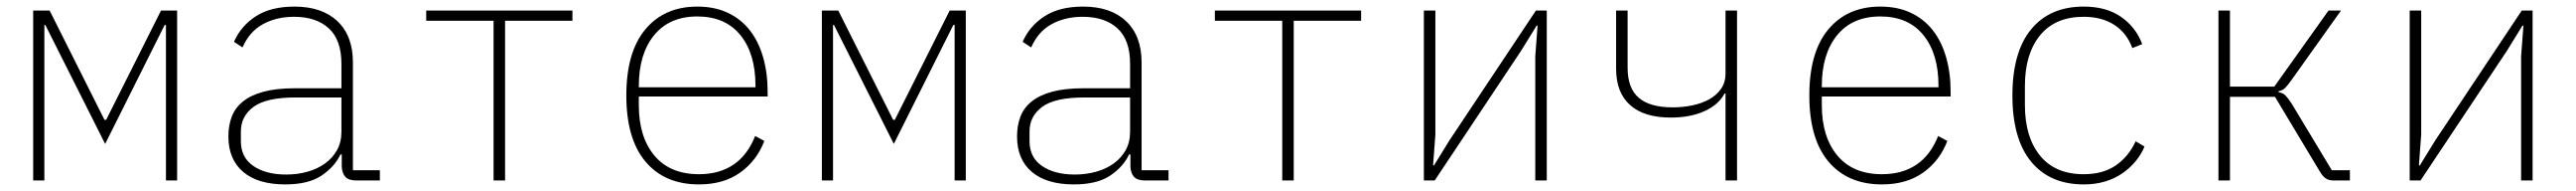

<svg xmlns="http://www.w3.org/2000/svg" viewBox="-20 -548 7840 580"><path d="M81 -516H131L298 -184H303L470 -516H519V0H485V-472H481L300 -111L118 -472H115V0H81Z M1064 0Q1041 0 1031 -11Q1021 -22 1020 -42V-79H1016Q998 -41 958 -14.5Q918 12 848 12Q765 12 720 -26Q675 -64 675 -134Q675 -166 685 -193Q695 -220 719 -239.5Q743 -259 782 -269.5Q821 -280 878 -280H1019V-354Q1019 -427 980.5 -462Q942 -497 875 -497Q821 -497 780 -474.5Q739 -452 718 -404L692 -421Q713 -469 758.5 -498.5Q804 -528 876 -528Q960 -528 1007 -483.5Q1054 -439 1054 -358V-31H1136V0ZM851 -18Q885 -18 915.5 -26.5Q946 -35 969 -51.5Q992 -68 1005.5 -92Q1019 -116 1019 -148V-252H879Q790 -252 751.5 -223.5Q713 -195 713 -149V-119Q713 -70 751 -44Q789 -18 851 -18Z M1482 -485H1277V-516H1722V-485H1517V0H1482Z M2107 12Q2003 12 1944.5 -57Q1886 -126 1886 -258Q1886 -390 1944 -459Q2002 -528 2102 -528Q2154 -528 2194 -509.5Q2234 -491 2261 -457Q2288 -423 2302 -375Q2316 -327 2316 -269V-255H1924V-229Q1924 -132 1971.5 -75.5Q2019 -19 2107 -19Q2169 -19 2212 -48Q2255 -77 2278 -135L2306 -120Q2283 -60 2232.5 -24Q2182 12 2107 12ZM2102 -498Q2017 -498 1970.5 -441Q1924 -384 1924 -287V-283H2279V-288Q2279 -385 2233 -441.5Q2187 -498 2102 -498Z M2481 -516H2531L2698 -184H2703L2870 -516H2919V0H2885V-472H2881L2700 -111L2518 -472H2515V0H2481Z M3464 0Q3441 0 3431 -11Q3421 -22 3420 -42V-79H3416Q3398 -41 3358 -14.5Q3318 12 3248 12Q3165 12 3120 -26Q3075 -64 3075 -134Q3075 -166 3085 -193Q3095 -220 3119 -239.5Q3143 -259 3182 -269.5Q3221 -280 3278 -280H3419V-354Q3419 -427 3380.5 -462Q3342 -497 3275 -497Q3221 -497 3180 -474.5Q3139 -452 3118 -404L3092 -421Q3113 -469 3158.5 -498.5Q3204 -528 3276 -528Q3360 -528 3407 -483.5Q3454 -439 3454 -358V-31H3536V0ZM3251 -18Q3285 -18 3315.5 -26.5Q3346 -35 3369 -51.5Q3392 -68 3405.5 -92Q3419 -116 3419 -148V-252H3279Q3190 -252 3151.5 -223.5Q3113 -195 3113 -149V-119Q3113 -70 3151 -44Q3189 -18 3251 -18Z M3882 -485H3677V-516H4122V-485H3917V0H3882Z M4313 -516H4348V-139L4341 -46H4344L4391 -122L4654 -516H4687V0H4652V-377L4659 -470H4656L4609 -394L4346 0H4313Z M5231 -264H5228Q5210 -230 5167 -210.5Q5124 -191 5064 -191Q4983 -191 4940.5 -229Q4898 -267 4898 -339V-516H4933V-342Q4933 -280 4967 -251Q5001 -222 5070 -222Q5101 -222 5130 -228Q5159 -234 5181.5 -246.5Q5204 -259 5217.5 -278.5Q5231 -298 5231 -324V-516H5266V0H5231Z M5707 12Q5603 12 5544.5 -57Q5486 -126 5486 -258Q5486 -390 5544 -459Q5602 -528 5702 -528Q5754 -528 5794 -509.5Q5834 -491 5861 -457Q5888 -423 5902 -375Q5916 -327 5916 -269V-255H5524V-229Q5524 -132 5571.5 -75.5Q5619 -19 5707 -19Q5769 -19 5812 -48Q5855 -77 5878 -135L5906 -120Q5883 -60 5832.5 -24Q5782 12 5707 12ZM5702 -498Q5617 -498 5570.5 -441Q5524 -384 5524 -287V-283H5879V-288Q5879 -385 5833 -441.5Q5787 -498 5702 -498Z M6321 12Q6218 12 6161 -57Q6104 -126 6104 -258Q6104 -390 6161 -459Q6218 -528 6321 -528Q6390 -528 6435 -496.5Q6480 -465 6499 -414L6469 -402Q6452 -448 6414 -472.5Q6376 -497 6321 -497Q6234 -497 6188 -440.5Q6142 -384 6142 -287V-229Q6142 -132 6188 -75.5Q6234 -19 6321 -19Q6380 -19 6419 -46Q6458 -73 6479 -119L6506 -103Q6496 -79 6479 -58.5Q6462 -38 6439 -22Q6416 -6 6386.5 3Q6357 12 6321 12Z M6731 -516H6766V-285H6901L7066 -516H7104L6954 -306Q6942 -289 6934 -281Q6926 -273 6914 -271V-268Q6927 -266 6935 -258Q6943 -250 6954 -233L7076 -31H7131V0H7081Q7066 0 7056.5 -7Q7047 -14 7039 -28L6903 -254H6766V0H6731Z M7313 -516H7348V-139L7341 -46H7344L7391 -122L7654 -516H7687V0H7652V-377L7659 -470H7656L7609 -394L7346 0H7313Z"/></svg>

Font: IBM Plex Mono ExtraLight
Style: Regular
Weight: 200
Monospace: yes
Designer: Mike Abbink, Paul van der Laan, Pieter van Rosmalen
Foundry: Bold Monday
Version: Version 2.3